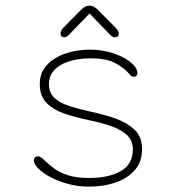

<svg xmlns="http://www.w3.org/2000/svg" viewBox="-20 -668 659 698"><path d="M303.5 10.5Q264 10.5 227.8 0.8Q191.5 -9 163.5 -24Q135.5 -39 119.2 -55.5Q103 -72 103 -85Q103 -91 106.8 -95.2Q110.5 -99.5 117 -99.5Q124.5 -99.5 130 -95.5Q135.5 -91.5 144.5 -82.5Q160 -67.5 179.8 -53.5Q199.5 -39.5 229.5 -30.2Q259.5 -21 305 -21Q375 -21 419 -45.8Q463 -70.5 463 -125.5Q463 -158 440.5 -178Q418 -198 381.2 -210.5Q344.5 -223 301.5 -231.5Q258.5 -240.5 217.8 -253.8Q177 -267 150.8 -292.5Q124.5 -318 124.5 -362.5Q124.5 -395 140.2 -418.5Q156 -442 182.2 -457.2Q208.5 -472.5 241 -480Q273.5 -487.5 307 -487.5Q342.5 -487.5 373.8 -479.5Q405 -471.5 428.8 -458.8Q452.5 -446 466 -431.2Q479.5 -416.5 479.5 -403Q479.5 -397 476.2 -393Q473 -389 467 -389Q460.5 -389 456.5 -392.2Q452.5 -395.5 445.5 -404Q432 -420 400.2 -438Q368.5 -456 307 -456Q285.5 -456 259.8 -451.8Q234 -447.5 210.8 -437Q187.5 -426.5 172.8 -408.2Q158 -390 158 -362.5Q158 -330.5 178 -312Q198 -293.5 232.2 -282.5Q266.5 -271.5 310 -262Q355 -252.5 398 -237.8Q441 -223 468.8 -196.8Q496.5 -170.5 496.5 -125.5Q496.5 -80 470.2 -49.8Q444 -19.5 400.2 -4.5Q356.5 10.5 303.5 10.5ZM400 -567.5Q412 -555.5 412 -545Q412 -539.5 408 -536Q404 -532.5 397.5 -532.5Q391 -532.5 386.5 -536Q382 -539.5 374.5 -547.5L305.5 -619L236 -547Q228.5 -539 224.2 -535.8Q220 -532.5 213 -532.5Q207 -532.5 203.5 -536.2Q200 -540 200 -546Q200 -557 210.5 -567.5L275.5 -633Q283.5 -641 290.5 -644.2Q297.5 -647.5 305 -647.5Q313 -647.5 320 -644.2Q327 -641 335 -633Z"/></svg>

Font: Sono ExtraLight Monospace ExtraLight
Style: Regular
Weight: 250
Version: Version 2.112